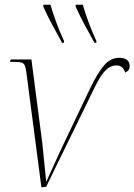

<svg xmlns="http://www.w3.org/2000/svg" viewBox="-20 -786 565 807"><path d="M93 -465Q90 -494 85.5 -507Q81 -520 71 -523Q61 -526 40 -526H22L25 -536H112L158 -183Q162 -147 165.5 -108Q169 -69 174 -25H176Q194 -65 207.5 -95Q221 -125 234 -153L359 -415Q392 -483 419 -513Q446 -543 480 -543Q525 -543 525 -508Q525 -489 506 -481Q497 -511 470 -511Q457 -511 443.5 -505Q430 -499 414.5 -480Q399 -461 380 -423L174 -1L154 1ZM241 -606Q217 -650 198.5 -684Q180 -718 162 -758V-766H192Q200 -738 215 -696Q230 -654 249 -614V-606ZM377 -606Q353 -650 334.5 -684Q316 -718 298 -758V-766H328Q336 -738 351 -696Q366 -654 385 -614V-606Z"/></svg>

Font: Noto Serif Display SemiCondensed Thin
Style: Italic
Weight: 100
Width: 4
Italic angle: -12°
Designer: Monotype Design Team
Foundry: Monotype Imaging Inc.
Version: Version 2.009